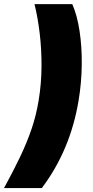

<svg xmlns="http://www.w3.org/2000/svg" viewBox="-80 -785 457 948"><path d="M-60.1 143.6Q-14.6 60.5 19.3 -10.5Q53.2 -81.5 76.2 -149.2Q99.1 -216.8 110.8 -289.1Q124.5 -371.6 125 -455.8Q125.5 -540 116.2 -618.9Q106.9 -697.8 90.3 -764.6H276.9Q300.8 -710.4 312.7 -632.6Q324.7 -554.7 323.7 -465.8Q322.8 -377 308.1 -289.1Q267.6 -43.9 126.5 143.6Z"/></svg>

Font: Inter Tight Black
Style: Italic
Weight: 900
Italic angle: -9.39999°
Designer: Rasmus Andersson
Foundry: rsms
Version: Version 3.004; ttfautohint (v1.8.4.7-5d5b)